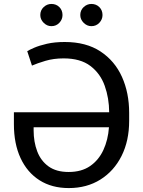

<svg xmlns="http://www.w3.org/2000/svg" viewBox="-20 -952 732 982"><path d="M311.1 -737.2Q420.5 -737.2 493.8 -688.9Q567.1 -640.6 603.9 -558.6Q640.6 -476.6 640.6 -375V-333.8Q640.6 -232.2 601.9 -154.8Q563.2 -77.4 493.6 -33.7Q424 9.9 331.7 9.9Q245 9.9 182.2 -30Q119.3 -70 85.2 -143.3Q51.1 -216.6 51.1 -316.8V-377.8H538.4Q538 -450.3 515.6 -513.1Q493.3 -576 442.3 -614.7Q391.3 -653.4 305.4 -653.4Q254.3 -653.4 212.2 -640.8Q170.1 -628.2 143.5 -616.5L119.3 -690.3Q129.3 -696.7 155 -707.9Q180.8 -719.1 220.3 -728.2Q259.9 -737.2 311.1 -737.2ZM537.3 -301.1H152V-285.5Q152 -225.9 170.5 -177.6Q188.9 -129.3 228.3 -100.9Q267.8 -72.4 331 -72.4Q396.7 -72.4 440.7 -102.6Q484.7 -132.8 508.7 -184.7Q532.7 -236.5 537.3 -301.1ZM242.9 -818.2Q220.5 -818.2 203.3 -835.4Q186.1 -852.6 186.1 -875Q186.1 -899.5 203.3 -915.7Q220.5 -931.8 242.9 -931.8Q267.4 -931.8 283.6 -915.7Q299.7 -899.5 299.7 -875Q299.7 -852.6 283.6 -835.4Q267.4 -818.2 242.9 -818.2ZM447.4 -818.2Q425.1 -818.2 407.8 -835.4Q390.6 -852.6 390.6 -875Q390.6 -899.5 407.8 -915.7Q425.1 -931.8 447.4 -931.8Q471.9 -931.8 488.1 -915.7Q504.3 -899.5 504.3 -875Q504.3 -852.6 488.1 -835.4Q471.9 -818.2 447.4 -818.2Z"/></svg>

Font: Inter Alia
Style: Regular
Weight: 400
Designer: Rasmus Andersson (Latin, Greek, Cyrillic etc.) and Evan from Shavian.info (Shavian, old style figures)
Foundry: Shavian.info
Version: Version 0.001;git-37ab20767